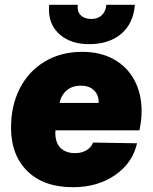

<svg xmlns="http://www.w3.org/2000/svg" viewBox="-20 -770 637 800"><path d="M26 -238Q26 -330 62.5 -401.5Q99 -473 166.5 -513.5Q234 -554 323 -554Q399 -554 455 -522.5Q511 -491 540.5 -435Q570 -379 570 -307Q570 -269 561 -227H211Q208 -180 230 -156Q252 -132 293 -132Q321 -132 340.5 -144Q360 -156 368 -176L551 -173Q532 -90 459 -40Q386 10 284 10Q162 10 94 -57Q26 -124 26 -238ZM391 -341Q392 -374 372 -393.5Q352 -413 317 -413Q281 -413 258 -393.5Q235 -374 228 -341ZM184 -730Q184 -743 185 -750H304Q301 -722 316.5 -706.5Q332 -691 361 -691Q388 -691 404.5 -707Q421 -723 423 -750H542Q536 -672 485 -629Q434 -586 351 -586Q276 -586 230 -625.5Q184 -665 184 -730Z"/></svg>

Font: Mona Sans Black
Style: Italic
Weight: 900
Italic angle: -11.7°
Designer: Deni Anggara
Foundry: GitHub
Version: Version 2.000